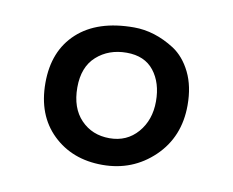

<svg xmlns="http://www.w3.org/2000/svg" viewBox="-48 -771 542 447"><g transform="rotate(10 222.5 -548.0)"><path d="M390 -555Q390 -480 340 -432Q290 -384 218.5 -384Q147 -384 101 -428.5Q55 -473 55 -549Q55 -625 102.5 -668.5Q150 -712 236 -712Q285 -712 332 -682Q358 -665 374 -632.5Q390 -600 390 -555ZM224 -448Q265 -448 290.5 -477.5Q316 -507 316 -551Q316 -595 294 -623Q272 -651 229.5 -651Q187 -651 158.5 -625.5Q130 -600 130 -551.5Q130 -503 156.5 -475.5Q183 -448 224 -448Z"/></g></svg>

Font: Cagliostro
Style: Regular
Weight: 400
Designer: Matthew Desmond
Foundry: Matthew Desmond
Version: Version